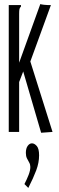

<svg xmlns="http://www.w3.org/2000/svg" viewBox="-20 -648 290 943"><path d="M94 -297 74 -245V0H23V-623H83V-616Q77 -610 75.5 -603Q74 -596 74 -579V-340L178 -628Q183 -626 196.5 -624.5Q210 -623 217 -623H230L129 -346L238 0L182 4ZM119 275 100 256Q112 233 120.5 211Q129 189 129 172Q129 160 123.5 150.5Q118 141 112.5 130Q107 119 107 103Q107 81 116 68.5Q125 56 137 56Q149 56 160.5 69Q172 82 172 115Q172 151 158 188.5Q144 226 119 275Z"/></svg>

Font: Inconsolata UltraCondensed
Style: Regular
Weight: 400
Width: 1
Monospace: yes
Designer: Raph Levien, Cyreal, Brenton Simpson
Foundry: Raph Levien, Cyreal, Google
Version: Version 3.000; ttfautohint (v1.8.2.53-6de2)